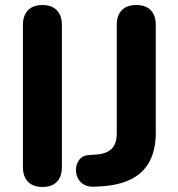

<svg xmlns="http://www.w3.org/2000/svg" viewBox="-20 -734 709 763"><path d="M149 9Q111 9 91 -12Q71 -33 71 -71V-634Q71 -672 91 -693Q111 -714 149 -714Q186 -714 206 -693Q226 -672 226 -634V-71Q226 -33 206.5 -12Q187 9 149 9ZM354 8Q320 9 301 -10Q282 -29 282 -59Q282 -82 295.5 -99.5Q309 -117 335 -118L364 -120Q404 -123 424 -143Q444 -163 444 -204V-635Q444 -673 464 -693.5Q484 -714 521 -714Q559 -714 579 -693.5Q599 -673 599 -635V-206Q599 -140 575.5 -94.5Q552 -49 505 -24Q458 1 389 6Z"/></svg>

Font: Nunito ExtraLight ExtraBold
Style: Regular
Weight: 800
Version: Version 3.602